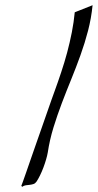

<svg xmlns="http://www.w3.org/2000/svg" viewBox="-20 -658 374 730"><path d="M64.5 52.2 61 48.8Q61.5 47.4 66.7 33.7Q71.8 20 79.3 -2Q86.9 -23.9 96.7 -52.2Q106.4 -80.6 117.2 -111.1Q127.9 -141.6 138.7 -172.4Q149.4 -203.1 158.9 -230.2Q168.5 -257.3 175.8 -278.6Q183.1 -299.8 187.5 -311Q200.2 -345.7 212.6 -383.1Q225.1 -420.4 235.4 -458.7Q245.6 -497.1 253.2 -535.6Q260.7 -574.2 264.2 -611.3L332 -638.2Q327.1 -588.9 314.9 -541.7Q302.7 -494.6 286.1 -448.5Q269.5 -402.3 251 -356.9Q232.4 -311.5 215.1 -265.9Q197.8 -220.2 183.3 -173.3Q168.9 -126.5 161.6 -78.1Q159.7 -66.9 155.3 -51.8Q150.9 -36.6 145 -21Q139.2 -5.4 132.1 9Q125 23.4 118.7 32.7Q113.8 39.6 107.2 41.7Q100.6 43.9 93.3 44.7Q85.9 45.4 78.4 46.4Q70.8 47.4 64.5 52.2Z"/></svg>

Font: RIT Kutty
Style: Bold
Weight: 700
Designer: Artist Kutty Kodungallur
Foundry: Rachana Institute of Technology
Version: 1.3.2